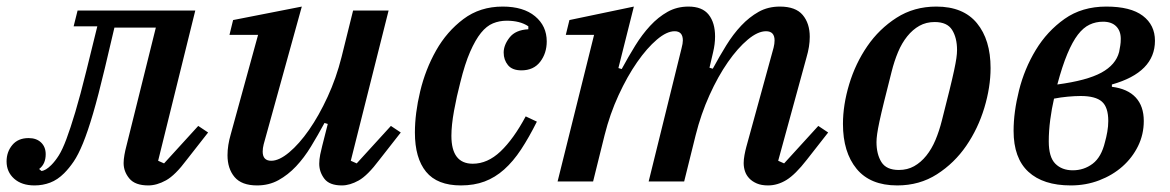

<svg xmlns="http://www.w3.org/2000/svg" viewBox="-44 -552 3559 584"><path d="M61 12Q22 12 -1 -8.5Q-24 -29 -24 -61Q-24 -90 -6.5 -111Q11 -132 43 -132Q67 -132 81 -118.5Q95 -105 95 -83Q95 -53 75 -38L82 -32Q95 -33 112 -50Q124 -62 135 -79.5Q146 -97 158 -129Q170 -161 185 -211Q200 -261 219 -338L252 -472H180L192 -520H550L437 -63L455 -55L559 -169L589 -149L524 -66Q489 -19 461 -3.5Q433 12 407 12Q367 12 349.5 -9Q332 -30 332 -56Q332 -67 334.5 -81Q337 -95 340 -106L430 -468H304L275 -345Q255 -261 239 -206.5Q223 -152 208.5 -116.5Q194 -81 180 -60.5Q166 -40 151 -25Q131 -5 108.5 3.5Q86 12 61 12Z M738 12Q691 12 669.5 -13.5Q648 -39 648 -80Q648 -95 650.5 -111Q653 -127 658 -144L741 -446H654L665 -491L874 -532L758 -113Q755 -101 755 -91Q755 -63 781 -63Q805 -63 835.5 -88.5Q866 -114 896 -157Q926 -200 952.5 -257.5Q979 -315 995 -379L1030 -520H1138L1023 -63L1041 -55L1145 -169L1175 -149L1110 -66Q1074 -18 1047 -3Q1020 12 996 12Q958 12 942.5 -8.5Q927 -29 927 -54Q927 -67 930 -82Q933 -97 936 -108L953 -175L943 -178Q923 -141 902 -106.5Q881 -72 856.5 -46Q832 -20 803 -4Q774 12 738 12Z M1358 12Q1286 12 1252 -29.5Q1218 -71 1218 -149Q1218 -207 1234 -274Q1250 -341 1282.5 -398.5Q1315 -456 1365.5 -494Q1416 -532 1485 -532Q1548 -532 1583.5 -502.5Q1619 -473 1619 -426Q1619 -390 1599 -364Q1579 -338 1542 -338Q1514 -338 1501 -354Q1488 -370 1488 -392Q1488 -415 1506 -438Q1524 -461 1563 -463V-472Q1538 -489 1497 -489Q1475 -489 1455.5 -481Q1436 -473 1419 -452Q1402 -431 1386 -394.5Q1370 -358 1356 -301Q1345 -259 1337 -215Q1329 -171 1329 -139Q1329 -54 1394 -54Q1439 -54 1478.5 -91.5Q1518 -129 1555 -198L1589 -182Q1565 -134 1541 -97.5Q1517 -61 1489.5 -36.5Q1462 -12 1430 0Q1398 12 1358 12Z M2292 12Q2272 12 2258 6Q2244 0 2235 -9.5Q2226 -19 2222 -31Q2218 -43 2218 -56Q2218 -67 2220.5 -80.5Q2223 -94 2226 -105L2309 -407Q2312 -419 2312 -429Q2312 -457 2286 -457Q2261 -457 2230.5 -431.5Q2200 -406 2170 -363Q2140 -320 2114 -262.5Q2088 -205 2072 -141L2037 0H1929L2029 -405Q2033 -420 2033 -429Q2033 -457 2008 -457Q1984 -457 1954 -431.5Q1924 -406 1894 -363Q1864 -320 1837.5 -262.5Q1811 -205 1795 -141L1760 0H1652L1763 -446H1677L1688 -491L1884 -532L1837 -345L1847 -342Q1867 -379 1888 -413Q1909 -447 1933.5 -473.5Q1958 -500 1986.5 -516Q2015 -532 2050 -532Q2092 -532 2111.5 -507.5Q2131 -483 2131 -441Q2131 -418 2125 -393L2114 -346L2124 -343Q2144 -380 2165 -414Q2186 -448 2210.5 -474Q2235 -500 2263.5 -516Q2292 -532 2328 -532Q2376 -532 2397.5 -506.5Q2419 -481 2419 -440Q2419 -425 2416.5 -409.5Q2414 -394 2409 -377L2323 -63L2341 -55L2445 -169L2475 -149L2410 -66Q2375 -21 2348 -4.5Q2321 12 2292 12Z M2690 -35Q2716 -35 2736.5 -46.5Q2757 -58 2773.5 -78.5Q2790 -99 2801.5 -126.5Q2813 -154 2821 -186Q2835 -241 2844 -277.5Q2853 -314 2858 -337.5Q2863 -361 2865 -375Q2867 -389 2867 -400Q2867 -437 2852 -461Q2837 -485 2799 -485Q2773 -485 2752.5 -473.5Q2732 -462 2715.5 -441.5Q2699 -421 2687.5 -393.5Q2676 -366 2668 -334Q2654 -279 2645 -242.5Q2636 -206 2631 -182.5Q2626 -159 2624 -144.5Q2622 -130 2622 -120Q2622 -83 2637 -59Q2652 -35 2690 -35ZM2685 12Q2603 12 2561.5 -38.5Q2520 -89 2520 -175Q2520 -233 2539 -296Q2558 -359 2594 -411.5Q2630 -464 2683 -498Q2736 -532 2804 -532Q2886 -532 2927.5 -481.5Q2969 -431 2969 -345Q2969 -287 2950 -224Q2931 -161 2895 -108.5Q2859 -56 2806 -22Q2753 12 2685 12Z M3213 12Q3129 12 3084 -29.5Q3039 -71 3039 -154Q3039 -211 3055.5 -277Q3072 -343 3106.5 -400Q3141 -457 3194 -494.5Q3247 -532 3321 -532Q3395 -532 3432 -504Q3469 -476 3469 -428Q3469 -332 3338 -295V-288Q3386 -282 3410.5 -255.5Q3435 -229 3435 -184Q3435 -143 3417.5 -107.5Q3400 -72 3370 -45.5Q3340 -19 3299.5 -3.5Q3259 12 3213 12ZM3219 -34Q3253 -34 3279.5 -54Q3306 -74 3317 -120Q3321 -134 3324 -151Q3327 -168 3327 -184Q3327 -226 3307.5 -243Q3288 -260 3243 -260Q3226 -260 3204 -258Q3182 -256 3162 -252Q3155 -222 3150.5 -188Q3146 -154 3146 -122Q3146 -74 3166 -54Q3186 -34 3219 -34ZM3311 -486Q3289 -486 3270 -477Q3251 -468 3234.5 -446.5Q3218 -425 3202.5 -388Q3187 -351 3172 -295Q3262 -307 3306 -331Q3350 -355 3360 -394Q3362 -405 3363.5 -413.5Q3365 -422 3365 -434Q3365 -458 3351 -472Q3337 -486 3311 -486Z"/></svg>

Font: IBM Plex Serif Medium
Style: Italic
Weight: 500
Italic angle: -14°
Designer: Mike Abbink, Paul van der Laan, Pieter van Rosmalen
Foundry: Bold Monday
Version: Version 2.5